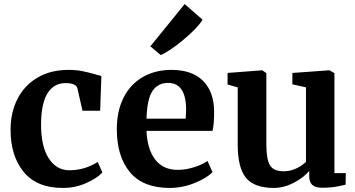

<svg xmlns="http://www.w3.org/2000/svg" viewBox="-20 -914 1748 945"><path d="M316 -570Q356 -570 385 -564Q414 -558 450 -548L479 -540L473 -369H386L361 -479Q355 -505 302 -505Q246 -505 214.5 -456Q183 -407 182 -303Q182 -193 220 -134.5Q258 -76 321 -76Q397 -76 461 -117L484 -65Q458 -37 404.5 -13Q351 11 289 11Q161 11 96.5 -68Q32 -147 32 -275Q32 -361 66.5 -428Q101 -495 165.5 -532.5Q230 -570 316 -570Z M555 -278Q555 -368 588.5 -434Q622 -500 683 -535Q744 -570 824 -570Q924 -570 978 -517.5Q1032 -465 1034 -368Q1034 -302 1026 -270H701Q705 -179 744 -128.5Q783 -78 855 -78Q894 -78 935.5 -91Q977 -104 1001 -122L1026 -67Q999 -38 938.5 -13.5Q878 11 816 11Q684 11 619.5 -66.5Q555 -144 555 -278ZM894 -330Q896 -358 896 -373Q896 -506 807 -506Q758 -506 731 -467Q704 -428 701 -330ZM720 -686 889 -894 977 -817Q953 -777 883.5 -719Q814 -661 771 -643Z M1502 -46V-73Q1475 -40 1426 -14.5Q1377 11 1328 11Q1232 11 1191 -38.5Q1150 -88 1150 -202V-484L1100 -498V-555L1270 -568H1271L1291 -554V-202Q1291 -129 1309 -100Q1327 -71 1376 -71Q1435 -71 1486 -117V-484L1419 -499V-555L1600 -568H1602L1626 -554V-62H1682L1681 -5Q1677 -4 1644 3Q1611 10 1565 10Q1532 10 1517 -4Q1502 -18 1502 -46Z"/></svg>

Font: Koeln Type Serif
Style: Bold
Weight: 700
Designer: Eben Sorkin
Foundry: Eben Sorkin
Version: Version 2.002